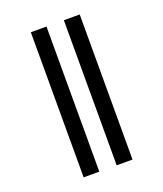

<svg xmlns="http://www.w3.org/2000/svg" viewBox="-140 -852 804 945"><g transform="rotate(-20 262.0 -380.0)"><path d="M307 0H390V-760H307ZM134 0H216V-760H134Z"/></g></svg>

Font: Noto Serif Condensed
Style: Bold
Weight: 700
Width: 3
Designer: Monotype Design Team
Foundry: Monotype Imaging Inc.
Version: Version 2.015